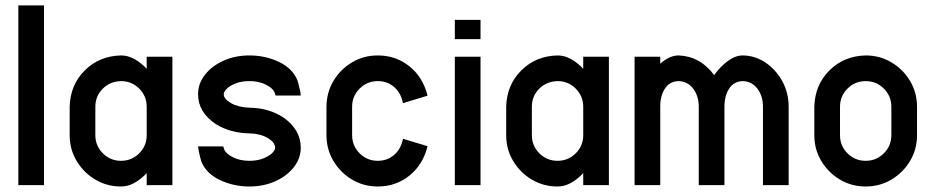

<svg xmlns="http://www.w3.org/2000/svg" viewBox="-20 -676 3415 701"><path d="M140.6 0H46.9V-656.2H140.6Z M515.6 -286.1Q515.6 -325.2 488.3 -352.5Q460.9 -379.9 421.9 -379.9Q381.8 -378.9 355 -352.1Q328.1 -325.2 328.1 -286.1V-182.6Q328.1 -143.6 355.5 -116.2Q382.8 -88.9 421.9 -88.9Q460.9 -88.9 488.3 -116.2Q515.6 -143.6 515.6 -182.6ZM515.6 -468.8H609.4V0H515.6V-43.9Q494.6 -21.5 470.9 -8.3Q447.3 4.9 421.9 4.9Q370.1 4.9 327.6 -20.5Q285.2 -45.9 259.8 -88.4Q234.4 -130.9 234.4 -182.6V-286.1Q236.3 -365.7 289.3 -418.7Q342.3 -471.7 421.9 -473.6Q447.3 -473.6 470.9 -460.4Q494.6 -447.3 515.6 -424.8Z M1016.1 -246.1Q1078.1 -201.7 1078.1 -136.7Q1078.1 -97.7 1052.7 -65.4Q1027.3 -33.2 984.9 -14.2Q942.4 4.9 890.6 4.9Q832.5 4.9 782.7 -18.8Q732.9 -42.5 715.3 -85.9Q713.9 -90.3 711.7 -98.6Q709.5 -106.9 707.5 -115.7Q705.6 -124.5 704.6 -130.9Q704.1 -132.8 703.6 -139.2Q703.6 -140.1 703.1 -140.6V-141.6H794.9L799.3 -128.4Q807.1 -113.3 832 -101.1Q856.9 -88.9 890.6 -88.9Q918 -88.9 939 -96.7Q960 -104.5 972.2 -115.7Q984.4 -127 984.4 -136.7Q984.4 -155.8 958.5 -171.6Q932.6 -187.5 891.6 -189Q821.3 -189.9 767.6 -223.1Q703.1 -266.6 703.1 -332Q703.1 -371.1 728.5 -403.3Q753.9 -435.5 796.4 -454.6Q838.9 -473.6 890.6 -473.6Q948.7 -473.6 998.5 -450Q1048.3 -426.3 1065.9 -382.8Q1067.4 -378.4 1069.6 -370.1Q1071.8 -361.8 1073.7 -353Q1075.7 -344.2 1077.1 -338.4Q1077.1 -335.9 1077.6 -329.6Q1077.6 -328.6 1078.1 -328.1V-327.1H986.3L981.9 -340.3Q974.1 -355.5 949.2 -367.7Q924.3 -379.9 890.6 -379.9Q863.3 -379.9 842.3 -372.1Q821.3 -364.3 809.1 -353Q796.9 -341.8 796.9 -332Q796.9 -314.5 823.7 -299.3Q850.6 -284.2 892.1 -282.7Q962.9 -281.7 1016.1 -246.1Z M1451.2 -169.4 1541 -142.1Q1524.4 -74.7 1474.9 -34.9Q1425.3 4.9 1359.4 4.9Q1307.6 4.9 1265.1 -20.5Q1222.7 -45.9 1197.3 -88.4Q1171.9 -130.9 1171.9 -182.6V-286.1Q1172.4 -338.4 1197.5 -380.6Q1222.7 -422.9 1265.1 -448.2Q1307.6 -473.6 1359.4 -473.6Q1425.3 -473.6 1474.9 -433.8Q1524.4 -394 1541 -326.7L1451.2 -299.3Q1443.8 -337.4 1418.7 -358.6Q1393.6 -379.9 1359.4 -379.9Q1320.3 -379.9 1293 -352.5Q1265.6 -325.2 1265.6 -286.1V-182.6Q1265.6 -143.6 1293 -116.2Q1320.3 -88.9 1359.4 -88.9Q1393.6 -88.9 1418.7 -110.1Q1443.8 -131.3 1451.2 -169.4Z M1734.4 -468.8V0H1640.6V-468.8ZM1640.6 -533.2V-603.5H1734.4V-533.2Z M2109.4 -286.1Q2109.4 -325.2 2082 -352.5Q2054.7 -379.9 2015.6 -379.9Q1975.6 -378.9 1948.7 -352.1Q1921.9 -325.2 1921.9 -286.1V-182.6Q1921.9 -143.6 1949.2 -116.2Q1976.6 -88.9 2015.6 -88.9Q2054.7 -88.9 2082 -116.2Q2109.4 -143.6 2109.4 -182.6ZM2109.4 -468.8H2203.1V0H2109.4V-43.9Q2088.4 -21.5 2064.7 -8.3Q2041 4.9 2015.6 4.9Q1963.9 4.9 1921.4 -20.5Q1878.9 -45.9 1853.5 -88.4Q1828.1 -130.9 1828.1 -182.6V-286.1Q1830.1 -365.7 1883.1 -418.7Q1936 -471.7 2015.6 -473.6Q2041 -473.6 2064.7 -460.4Q2088.4 -447.3 2109.4 -424.8Z M2691.9 -473.6Q2736.3 -473.1 2774.2 -448Q2812 -422.9 2835.7 -380.4Q2859.4 -337.9 2859.4 -286.1V0H2765.6V-286.1Q2765.6 -325.2 2745.4 -352.1Q2725.1 -378.9 2691.9 -379.9Q2659.2 -378.9 2642.1 -352.5Q2625 -326.2 2625 -286.1V0H2531.2V-286.1Q2531.2 -325.2 2511 -352.1Q2490.7 -378.9 2457.5 -379.9Q2424.8 -378.9 2407.7 -352.5Q2390.6 -326.2 2390.6 -286.6V0H2296.9V-468.8H2390.6V-443.4Q2424.3 -473.6 2457.5 -473.6Q2536.6 -470.7 2587.4 -401.9Q2610.8 -434.1 2638.2 -453.9Q2665.5 -473.6 2691.9 -473.6Z M3234.4 -286.1Q3234.4 -325.2 3207 -352.5Q3179.7 -379.9 3140.6 -379.9Q3101.6 -379.9 3074.2 -352.5Q3046.9 -325.2 3046.9 -286.1V-182.6Q3046.9 -143.6 3074.2 -116.2Q3101.6 -88.9 3140.6 -88.9Q3179.7 -88.9 3207 -116.2Q3234.4 -143.6 3234.4 -182.6ZM3328.1 -286.1V-182.6Q3328.1 -130.9 3302.7 -88.4Q3277.3 -45.9 3234.9 -20.5Q3192.4 4.9 3140.6 4.9Q3088.9 4.9 3046.4 -20.5Q3003.9 -45.9 2978.5 -88.4Q2953.1 -130.9 2953.1 -182.6V-286.1Q2955.1 -365.7 3008.1 -418.7Q3061 -471.7 3140.6 -473.6Q3192.4 -473.6 3234.9 -448.2Q3277.3 -422.9 3302.7 -380.4Q3328.1 -337.9 3328.1 -286.1Z"/></svg>

Font: Lambda
Style: Regular
Weight: 400
Designer: GGBotNet
Version: 0.22